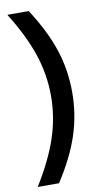

<svg xmlns="http://www.w3.org/2000/svg" viewBox="-98 -745 516 982"><g transform="rotate(-10 159.5 -254.0)"><path d="M126 -701Q203 -582 238 -476Q273 -370 273 -254Q273 -139 238 -32.5Q203 74 126 193H15Q92 69 127.5 -37.5Q163 -144 163 -254Q163 -365 127.5 -471.5Q92 -578 15 -701Z"/></g></svg>

Font: LT Superior Semi-bold
Style: Regular
Weight: 600
Designer: Daniel Lyons
Foundry: LyonsType
Version: Version 1.0